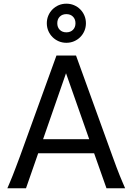

<svg xmlns="http://www.w3.org/2000/svg" viewBox="-20 -1011 721 1031"><path d="M334.5 -617.7 211.4 -263.7H459ZM19.5 0Q25.9 -14.6 32.7 -30.8Q39.6 -46.9 47.6 -67.1Q55.7 -87.4 65.4 -113.3Q75.2 -139.2 87.9 -173.3L283.2 -712.9H388.2L583.5 -173.3Q595.7 -139.2 605.5 -113.3Q615.2 -87.4 623.5 -67.1Q631.8 -46.9 638.7 -30.8Q645.5 -14.6 651.9 0H551.8L485.4 -188H185.1L119.6 0ZM231.4 -886.2Q231.4 -908.2 239.5 -927.2Q247.6 -946.3 262 -960.7Q276.4 -975.1 295.4 -983.2Q314.5 -991.2 336.4 -991.2Q358.4 -991.2 377.4 -983.2Q396.5 -975.1 410.9 -960.7Q425.3 -946.3 433.3 -927.2Q441.4 -908.2 441.4 -886.2Q441.4 -864.3 433.3 -845.2Q425.3 -826.2 410.9 -811.8Q396.5 -797.4 377.4 -789.3Q358.4 -781.2 336.4 -781.2Q314.5 -781.2 295.4 -789.3Q276.4 -797.4 262 -811.8Q247.6 -826.2 239.5 -845.2Q231.4 -864.3 231.4 -886.2ZM385.3 -886.2Q385.3 -908.2 371.8 -921.6Q358.4 -935.1 336.4 -935.1Q314.5 -935.1 301 -921.6Q287.6 -908.2 287.6 -886.2Q287.6 -864.3 301 -850.8Q314.5 -837.4 336.4 -837.4Q358.4 -837.4 371.8 -850.8Q385.3 -864.3 385.3 -886.2Z"/></svg>

Font: Andika Compact
Style: Regular
Weight: 400
Designer: Victor Gaultney, Annie Olsen, Julie Remington, Don Collingsworth, Eric Hays, Becca Hirsbrunner
Foundry: SIL International
Version: Version 5.000 ; LnSpcTght